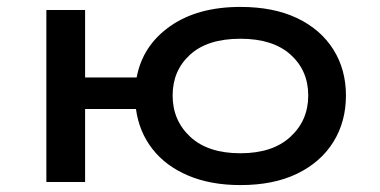

<svg xmlns="http://www.w3.org/2000/svg" viewBox="-20 -526 1097 555"><path d="M675 9Q589 9 524 -18.5Q459 -46 420.5 -95.5Q382 -145 373 -211H226V0H114V-497H226V-302H375Q392 -394 471.5 -450Q551 -506 675 -506Q771 -506 839 -473.5Q907 -441 943.5 -383Q980 -325 980 -250Q980 -174 943.5 -115.5Q907 -57 839 -24Q771 9 675 9ZM675 -83Q768 -83 819.5 -130.5Q871 -178 871 -250Q871 -322 820 -368Q769 -414 675 -414Q580 -414 529.5 -368Q479 -322 479 -250Q479 -178 530 -130.5Q581 -83 675 -83Z"/></svg>

Font: Nunito Sans 7pt Expanded Medium
Style: Regular
Weight: 500
Width: 7
Designer: Vernon Adams
Foundry: Vernon Adams
Version: Version 3.101;gftools[0.9.27]